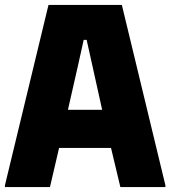

<svg xmlns="http://www.w3.org/2000/svg" viewBox="-24 -760 692 780"><path d="M-4 -7 173 -740H471L648 -7V0H465L427 -159H216L179 0H-4ZM391 -314 352 -490 328 -598H316L292 -490L252 -314Z"/></svg>

Font: Encode Sans Compressed
Style: Black
Weight: 900
Designer: Pablo Impallari, Andres Torresi
Foundry: Pablo Impallari, Andres Torresi
Version: Version 1.000; ttfautohint (v1.00) -l 8 -r 50 -G 200 -x 14 -